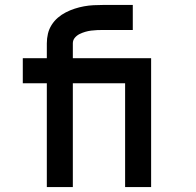

<svg xmlns="http://www.w3.org/2000/svg" viewBox="-20 -755 790 775"><path d="M169 0V-419H72V-520H169V-580Q169 -600 173.5 -619Q178 -638 188.5 -654.5Q199 -671 213.5 -683.5Q228 -696 245.5 -705Q263 -714 281.5 -720Q300 -726 319 -729.5Q338 -733 357.5 -734Q377 -735 396 -735H516V-634H396Q384 -634 372 -633.5Q360 -633 348 -631.5Q336 -630 324 -626.5Q312 -623 301 -617.5Q290 -612 282 -602.5Q274 -593 274 -580V-520H479V-419H274V0ZM485 0V-419H380V-520H590V0Z"/></svg>

Font: Iosevka Aile
Style: Bold
Weight: 700
Designer: Belleve Invis
Foundry: Belleve Invis
Version: Version 28.0.1; ttfautohint (v1.8.4)